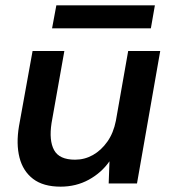

<svg xmlns="http://www.w3.org/2000/svg" viewBox="-20 -687 643 719"><path d="M207 12Q142 12 104 -17Q66 -46 53 -97Q40 -148 51 -214L102 -496H221L173 -226Q163 -161 182.5 -125Q202 -89 261 -89Q297 -89 328 -106.5Q359 -124 382 -156.5Q405 -189 414 -235L460 -496H580L493 0H387L390 -83Q360 -40 312.5 -14Q265 12 207 12ZM175 -581 191 -667H560L545 -581Z"/></svg>

Font: DM Sans 24pt SemiBold
Style: Italic
Weight: 600
Italic angle: -10°
Designer: Colophon Foundry, Jonny Pinhorn
Foundry: Colophon Foundry
Version: Version 4.004;gftools[0.9.30]